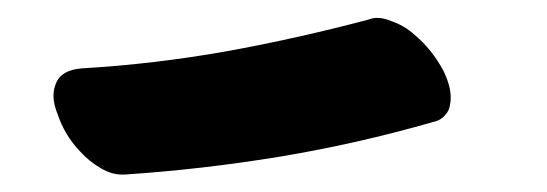

<svg xmlns="http://www.w3.org/2000/svg" viewBox="-20 -495 624 219"><path d="M122.1 -295.9Q210.9 -301.8 299.8 -316.4Q387.7 -331.1 472.7 -355.5Q482.4 -357.4 487.3 -363.3Q492.2 -368.2 493.2 -375Q494.1 -378.9 494.1 -383.8Q494.1 -397.5 485.4 -415Q472.7 -438.5 453.1 -455.1Q441.4 -465.8 426.8 -470.7Q418 -474.6 410.2 -474.6Q405.3 -474.6 400.4 -472.7Q319.3 -451.2 238.3 -436.5Q156.2 -421.9 73.2 -417Q61.5 -416 54.7 -412.1Q47.9 -408.2 44.9 -402.3Q41 -394.5 41 -385.7Q41 -376 45.9 -364.3Q53.7 -340.8 71.3 -322.3Q82 -310.5 95.7 -302.7Q107.4 -295.9 119.1 -295.9Q120.1 -295.9 122.1 -295.9Z"/></svg>

Font: TroubleSide
Style: Comic
Weight: 400
Designer: Koroletov
Version: 1_5